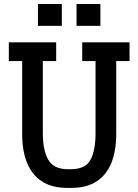

<svg xmlns="http://www.w3.org/2000/svg" viewBox="-20 -917 680 943"><path d="M166.5 -790V-897.5H283.7V-790ZM356 -790V-897.5H473.1V-790ZM311 5.9Q233.9 5.9 184.8 -26.9Q135.7 -59.6 112.3 -118.7Q88.9 -177.7 88.9 -256.8V-617.2H23.4V-709H255.9V-617.2H190.4V-261.7Q190.4 -179.2 217 -132.6Q243.7 -85.9 313.5 -85.9H326.7Q400.4 -85.9 424.8 -132.6Q449.2 -179.2 449.2 -261.7V-617.2H383.8V-709H616.2V-617.2H550.8V-256.8Q550.8 -177.7 527.6 -118.7Q504.4 -59.6 455.6 -26.9Q406.7 5.9 329.6 5.9Z"/></svg>

Font: Kay Pho Du
Style: Bold
Weight: 700
Designer: Victor Gaultney, Khu Oo Reh
Foundry: SIL International
Version: Version 3.000